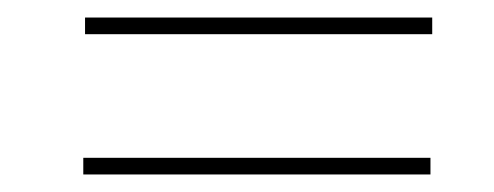

<svg xmlns="http://www.w3.org/2000/svg" viewBox="-20 -435 564 219"><path d="M77 -396H473V-415H77ZM75 -236H471V-255H75Z"/></svg>

Font: Fixel Text 20240404 Thin
Style: Italic
Weight: 100
Width: 4
Italic angle: -10°
Designer: AlfaBravo + MacPaw
Foundry: Kyrylo Tkachov, Marchela Mozhyna, Serhii Makarenko, Maria Weinstein, Zakhar Kryvoshyya
Version: Version 1.211;Glyphs 3.2 (3225)